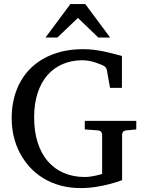

<svg xmlns="http://www.w3.org/2000/svg" viewBox="-20 -936 735 972"><path d="M619.1 -275.9Q608.4 -274.9 603.3 -268.8Q598.1 -262.7 598.1 -254.9V-23.9Q567.9 -12.7 533.7 -3.9Q504.4 3.9 466.6 10Q428.7 16.1 388.2 16.1Q332.5 16.1 284.9 2.9Q237.3 -10.3 198.5 -34.2Q159.7 -58.1 129.9 -91.1Q100.1 -124 79.8 -163.1Q59.6 -202.1 49.3 -246.3Q39.1 -290.5 39.1 -336.9Q39.1 -415.5 64 -480.2Q88.9 -544.9 135.7 -590.8Q182.6 -636.7 249.8 -661.9Q316.9 -687 400.9 -687Q429.2 -687 454.8 -683.8Q480.5 -680.7 504.4 -675.8Q528.3 -670.9 551.3 -664.8Q574.2 -658.7 597.2 -652.8V-491.2H537.1L521 -581.1Q519.5 -589.8 513.7 -595.9Q507.8 -602.1 501 -605Q493.7 -607.9 483.2 -612.3Q472.7 -616.7 459.5 -620.8Q446.3 -625 430.4 -627.9Q414.6 -630.9 397 -630.9Q342.8 -630.9 297.9 -611.8Q252.9 -592.8 220.7 -556.2Q188.5 -519.5 170.7 -465.6Q152.8 -411.6 152.8 -341.8Q152.8 -270 170.9 -213.9Q189 -157.7 222.4 -119.1Q255.9 -80.6 303.2 -60.3Q350.6 -40 409.2 -40Q425.8 -40 440.9 -42.5Q456.1 -44.9 467.8 -47.6Q479.5 -50.3 487.3 -52.7Q495.1 -55.2 497.1 -55.2V-254.9Q497.1 -262.7 491.9 -268.8Q486.8 -274.9 476.1 -275.9L409.2 -280.8V-324.2H669.9V-280.8ZM477.5 -746.1 374.5 -845.2 270.5 -746.1H210.4L336.4 -915.5H411.6L537.6 -746.1Z"/></svg>

Font: Charis SIL Eur
Style: Regular
Weight: 400
Foundry: SIL International
Version: Version 5.000